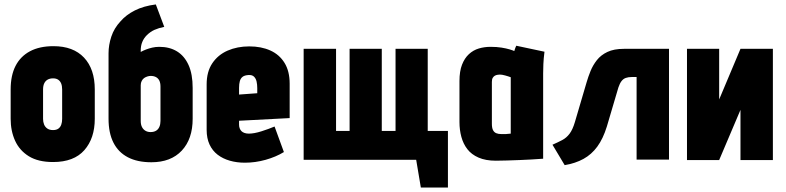

<svg xmlns="http://www.w3.org/2000/svg" viewBox="-20 -720 3539 865"><path d="M407 -185V-317Q407 -409 358.5 -460.5Q310 -512 221 -512Q158 -512 115 -489Q72 -466 50 -423Q28 -380 28 -317V-185Q28 -130 48 -86Q68 -42 110 -16Q152 10 219 10Q313 10 360 -43.5Q407 -97 407 -185ZM260 -317V-184Q260 -170 256 -158.5Q252 -147 243 -140.5Q234 -134 219 -134Q203 -134 193 -141Q183 -148 178.5 -159.5Q174 -171 174 -184V-317Q174 -334 179.5 -345Q185 -356 195 -361.5Q205 -367 219 -367Q233 -367 242 -361Q251 -355 255.5 -344Q260 -333 260 -317Z M698 -509Q681 -509 666 -505.5Q651 -502 638 -497Q625 -492 614 -486V-492Q614 -514 621 -531Q628 -548 641 -561Q657 -577 676 -585.5Q695 -594 720 -599L682 -700Q627 -693 587.5 -673Q548 -653 523 -624Q494 -593 481.5 -555Q469 -517 469 -480V-185Q469 -121 491 -77.5Q513 -34 556 -11.5Q599 11 662 11Q750 11 799 -41.5Q848 -94 848 -185V-324Q848 -386 829.5 -427Q811 -468 777.5 -488.5Q744 -509 698 -509ZM659 -378Q673 -378 683 -372.5Q693 -367 698 -356.5Q703 -346 703 -330V-175Q703 -160 698 -148.5Q693 -137 683 -131Q673 -125 658 -125Q645 -125 635 -131Q625 -137 619.5 -148Q614 -159 614 -175V-336Q614 -347 618.5 -355.5Q623 -364 629.5 -368.5Q636 -373 644 -375.5Q652 -378 659 -378Z M1057 -158V-176L1285 -188V-343Q1285 -399 1262 -436.5Q1239 -474 1198 -492.5Q1157 -511 1103 -511Q1049 -511 1005.5 -492Q962 -473 936.5 -435Q911 -397 911 -340V-135Q911 -97 924 -69Q937 -41 960.5 -23Q984 -5 1015.5 4Q1047 13 1083 13Q1130 13 1176.5 0Q1223 -13 1259 -35L1217 -150Q1191 -139 1158 -128.5Q1125 -118 1101 -118Q1090 -118 1081.5 -121Q1073 -124 1068 -129Q1063 -134 1060 -141.5Q1057 -149 1057 -158ZM1139 -323V-300L1057 -294V-324Q1057 -342 1060.5 -354.5Q1064 -367 1073 -374Q1082 -381 1100 -382Q1116 -383 1124.5 -374.5Q1133 -366 1136 -352.5Q1139 -339 1139 -323Z M1814 -130V0H1855L1876 125H1998V-130ZM1762 -500V-130H1700V-500H1555V-130H1494V-500H1348V0H1907V-500Z M2433 -487 2306 -514Q2302 -506 2299.5 -498Q2297 -490 2297 -490Q2291 -493 2276 -497.5Q2261 -502 2239.5 -505.5Q2218 -509 2190 -509Q2162 -509 2137 -501.5Q2112 -494 2092.5 -476Q2073 -458 2061.5 -428.5Q2050 -399 2050 -355V-170Q2050 -135 2058.5 -103.5Q2067 -72 2085.5 -48Q2104 -24 2136 -10Q2168 4 2214 4Q2237 4 2265 3Q2293 2 2322 1Q2351 0 2374.5 -1.5Q2398 -3 2412.5 -4Q2427 -5 2427 -5V-390Q2427 -407 2428 -431.5Q2429 -456 2433 -487ZM2196 -163V-351Q2196 -363 2200 -369.5Q2204 -376 2209.5 -379Q2215 -382 2221.5 -383Q2228 -384 2232 -384Q2237 -384 2243 -383Q2249 -382 2256 -380Q2263 -378 2269.5 -376Q2276 -374 2281 -372V-118Q2275 -118 2269.5 -117Q2264 -116 2259 -116Q2254 -116 2248.5 -116Q2243 -116 2238 -116Q2225 -116 2215.5 -120Q2206 -124 2201 -134Q2196 -144 2196 -163Z M2791 -500Q2746 -500 2716.5 -486Q2687 -472 2669 -449Q2651 -426 2640.5 -400Q2630 -374 2623 -350L2570 -170Q2560 -136 2546 -117.5Q2532 -99 2513 -89Q2494 -79 2469 -68L2524 24Q2572 16 2608.5 -4Q2645 -24 2671 -59.5Q2697 -95 2714 -150L2766 -326Q2772 -344 2780 -354.5Q2788 -365 2799.5 -369Q2811 -373 2826 -373H2848V-1H2994V-500Z M3220 -500H3075V1H3220L3316 -225V1H3462V-500H3316L3220 -272Z"/></svg>

Font: Advent Pro ExtraBold
Style: Regular
Weight: 800
Designer: VivaRado, Andreas Kalpakidis
Foundry: VivaRado, Andreas Kalpakidis
Version: Version 3.000